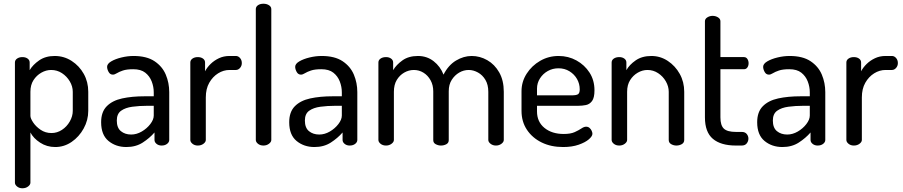

<svg xmlns="http://www.w3.org/2000/svg" viewBox="-20 -780 4839 1029"><path d="M100 229Q83 229 71.5 219.5Q60 210 60 199V-445Q60 -458 71.5 -466Q83 -474 100 -474Q117 -474 128 -466Q139 -458 139 -445V-404Q156 -433 190 -456.5Q224 -480 273 -480Q323 -480 364 -453.5Q405 -427 429 -384Q453 -341 453 -288V-186Q453 -136 428.5 -91.5Q404 -47 364 -19.5Q324 8 276 8Q231 8 195 -15.5Q159 -39 143 -70V199Q143 210 130.5 219.5Q118 229 100 229ZM256 -67Q286 -67 312 -84Q338 -101 354 -129Q370 -157 370 -186V-288Q370 -317 354 -344Q338 -371 312 -388Q286 -405 254 -405Q227 -405 201.5 -390.5Q176 -376 159.5 -350.5Q143 -325 143 -288V-159Q143 -146 157.5 -124Q172 -102 197.5 -84.5Q223 -67 256 -67Z M657 8Q601 8 561.5 -24.5Q522 -57 522 -125Q522 -180 552 -210.5Q582 -241 634.5 -252.5Q687 -264 756 -264H804V-285Q804 -315 793 -343.5Q782 -372 758.5 -390.5Q735 -409 694 -409Q659 -409 638.5 -402Q618 -395 606 -387.5Q594 -380 585 -380Q570 -380 562 -394.5Q554 -409 554 -422Q554 -438 576 -451Q598 -464 631 -472Q664 -480 696 -480Q766 -480 808 -452Q850 -424 868.5 -380Q887 -336 887 -286V-30Q887 -18 875.5 -9Q864 0 846 0Q830 0 819 -9Q808 -18 808 -30V-70Q782 -40 745 -16Q708 8 657 8ZM683 -59Q712 -59 739.5 -75Q767 -91 785.5 -115Q804 -139 804 -161V-213H769Q727 -213 689.5 -208Q652 -203 629 -186.5Q606 -170 606 -134Q606 -95 628 -77Q650 -59 683 -59Z M1040 0Q1023 0 1011.5 -9.5Q1000 -19 1000 -30V-445Q1000 -458 1011.5 -466Q1023 -474 1040 -474Q1057 -474 1068 -466Q1079 -458 1079 -445V-398Q1090 -419 1109 -437.5Q1128 -456 1153.5 -468Q1179 -480 1210 -480H1244Q1257 -480 1266.5 -469Q1276 -458 1276 -442Q1276 -427 1266.5 -416Q1257 -405 1244 -405H1210Q1178 -405 1149 -387Q1120 -369 1101.5 -336.5Q1083 -304 1083 -258V-30Q1083 -19 1070.5 -9.5Q1058 0 1040 0Z M1392 0Q1374 0 1362.5 -9.5Q1351 -19 1351 -30V-731Q1351 -744 1362.5 -752Q1374 -760 1392 -760Q1409 -760 1421.5 -752Q1434 -744 1434 -731V-30Q1434 -19 1421.5 -9.5Q1409 0 1392 0Z M1665 8Q1609 8 1569.5 -24.5Q1530 -57 1530 -125Q1530 -180 1560 -210.5Q1590 -241 1642.5 -252.5Q1695 -264 1764 -264H1812V-285Q1812 -315 1801 -343.5Q1790 -372 1766.5 -390.5Q1743 -409 1702 -409Q1667 -409 1646.5 -402Q1626 -395 1614 -387.5Q1602 -380 1593 -380Q1578 -380 1570 -394.5Q1562 -409 1562 -422Q1562 -438 1584 -451Q1606 -464 1639 -472Q1672 -480 1704 -480Q1774 -480 1816 -452Q1858 -424 1876.5 -380Q1895 -336 1895 -286V-30Q1895 -18 1883.5 -9Q1872 0 1854 0Q1838 0 1827 -9Q1816 -18 1816 -30V-70Q1790 -40 1753 -16Q1716 8 1665 8ZM1691 -59Q1720 -59 1747.5 -75Q1775 -91 1793.5 -115Q1812 -139 1812 -161V-213H1777Q1735 -213 1697.5 -208Q1660 -203 1637 -186.5Q1614 -170 1614 -134Q1614 -95 1636 -77Q1658 -59 1691 -59Z M2049 0Q2031 0 2019.5 -9.5Q2008 -19 2008 -30V-445Q2008 -458 2019.5 -466Q2031 -474 2049 -474Q2065 -474 2076 -466Q2087 -458 2087 -445V-404Q2104 -433 2137 -456.5Q2170 -480 2220 -480Q2268 -480 2304 -452Q2340 -424 2357 -380Q2383 -431 2424 -455.5Q2465 -480 2508 -480Q2552 -480 2591.5 -457.5Q2631 -435 2655.5 -392Q2680 -349 2680 -288V-30Q2680 -19 2667.5 -9.5Q2655 0 2638 0Q2621 0 2609 -9.5Q2597 -19 2597 -30V-288Q2597 -326 2581.5 -352Q2566 -378 2541.5 -391.5Q2517 -405 2492 -405Q2465 -405 2441 -391Q2417 -377 2401 -352Q2385 -327 2385 -291V-29Q2385 -14 2372 -7Q2359 0 2343 0Q2329 0 2315.5 -7Q2302 -14 2302 -29V-290Q2302 -324 2287.5 -350Q2273 -376 2249.5 -390.5Q2226 -405 2198 -405Q2171 -405 2146.5 -391Q2122 -377 2106.5 -351.5Q2091 -326 2091 -288V-30Q2091 -19 2078.5 -9.5Q2066 0 2049 0Z M2998 8Q2933 8 2883 -16.5Q2833 -41 2804 -84.5Q2775 -128 2775 -186V-291Q2775 -342 2802.5 -385Q2830 -428 2875 -454Q2920 -480 2974 -480Q3026 -480 3069.5 -456Q3113 -432 3139.5 -391Q3166 -350 3166 -296Q3166 -256 3153 -238.5Q3140 -221 3120 -217Q3100 -213 3078 -213H2858V-183Q2858 -127 2898 -94.5Q2938 -62 3001 -62Q3038 -62 3060 -72Q3082 -82 3096 -91.5Q3110 -101 3121 -101Q3132 -101 3139.5 -94.5Q3147 -88 3151 -79Q3155 -70 3155 -63Q3155 -50 3136 -33.5Q3117 -17 3081.5 -4.5Q3046 8 2998 8ZM2858 -269H3043Q3070 -269 3078.5 -275.5Q3087 -282 3087 -301Q3087 -331 3072.5 -356.5Q3058 -382 3032 -398Q3006 -414 2973 -414Q2942 -414 2916 -399.5Q2890 -385 2874 -360Q2858 -335 2858 -305Z M3299 0Q3281 0 3269.5 -9.5Q3258 -19 3258 -30V-445Q3258 -458 3269.5 -466Q3281 -474 3299 -474Q3315 -474 3326 -466Q3337 -458 3337 -445V-404Q3353 -433 3387 -456.5Q3421 -480 3471 -480Q3519 -480 3559 -453.5Q3599 -427 3623 -384Q3647 -341 3647 -288V-30Q3647 -15 3634 -7.5Q3621 0 3605 0Q3590 0 3577 -7.5Q3564 -15 3564 -30V-288Q3564 -317 3548.5 -344Q3533 -371 3507 -388Q3481 -405 3450 -405Q3423 -405 3398 -390.5Q3373 -376 3357 -350.5Q3341 -325 3341 -288V-30Q3341 -19 3328.5 -9.5Q3316 0 3299 0Z M3924 0Q3843 0 3800.5 -36Q3758 -72 3758 -151V-666Q3758 -679 3771 -687Q3784 -695 3799 -695Q3815 -695 3828 -687Q3841 -679 3841 -666V-474H3967Q3979 -474 3985.5 -464Q3992 -454 3992 -441Q3992 -428 3985.5 -418.5Q3979 -409 3967 -409H3841V-151Q3841 -108 3859.5 -90.5Q3878 -73 3924 -73H3955Q3973 -73 3982 -62Q3991 -51 3991 -37Q3991 -23 3982 -11.5Q3973 0 3955 0Z M4173 8Q4117 8 4077.5 -24.5Q4038 -57 4038 -125Q4038 -180 4068 -210.5Q4098 -241 4150.5 -252.5Q4203 -264 4272 -264H4320V-285Q4320 -315 4309 -343.5Q4298 -372 4274.5 -390.5Q4251 -409 4210 -409Q4175 -409 4154.5 -402Q4134 -395 4122 -387.5Q4110 -380 4101 -380Q4086 -380 4078 -394.5Q4070 -409 4070 -422Q4070 -438 4092 -451Q4114 -464 4147 -472Q4180 -480 4212 -480Q4282 -480 4324 -452Q4366 -424 4384.5 -380Q4403 -336 4403 -286V-30Q4403 -18 4391.5 -9Q4380 0 4362 0Q4346 0 4335 -9Q4324 -18 4324 -30V-70Q4298 -40 4261 -16Q4224 8 4173 8ZM4199 -59Q4228 -59 4255.5 -75Q4283 -91 4301.5 -115Q4320 -139 4320 -161V-213H4285Q4243 -213 4205.5 -208Q4168 -203 4145 -186.5Q4122 -170 4122 -134Q4122 -95 4144 -77Q4166 -59 4199 -59Z M4556 0Q4539 0 4527.5 -9.5Q4516 -19 4516 -30V-445Q4516 -458 4527.5 -466Q4539 -474 4556 -474Q4573 -474 4584 -466Q4595 -458 4595 -445V-398Q4606 -419 4625 -437.5Q4644 -456 4669.5 -468Q4695 -480 4726 -480H4760Q4773 -480 4782.5 -469Q4792 -458 4792 -442Q4792 -427 4782.5 -416Q4773 -405 4760 -405H4726Q4694 -405 4665 -387Q4636 -369 4617.5 -336.5Q4599 -304 4599 -258V-30Q4599 -19 4586.5 -9.5Q4574 0 4556 0Z"/></svg>

Font: Dosis ExtraLight Medium
Style: Regular
Weight: 500
Version: Version 3.001; ttfautohint (v1.8.2)